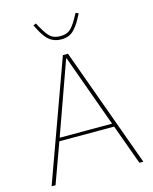

<svg xmlns="http://www.w3.org/2000/svg" viewBox="-132 -997 864 1083"><g transform="rotate(-15 300.0 -455.0)"><path d="M299.8 -786.1Q279.8 -786.1 263.4 -791.7Q247.1 -797.4 235.1 -805.9Q223.1 -814.5 210.7 -830.6Q198.2 -846.7 189.5 -862.1Q180.7 -877.4 168 -902.8L184.1 -910.2L199.2 -882.8Q225.1 -836.4 245.6 -820.8Q266.1 -805.2 299.8 -805.2Q333.5 -805.2 354.2 -820.8Q375 -836.4 400.9 -882.8L416 -910.2L432.1 -902.8Q416 -871.1 404.8 -853Q393.6 -835 377.9 -817.9Q362.3 -800.8 343.5 -793.5Q324.7 -786.1 299.8 -786.1ZM32.2 0 285.2 -698.2H314.9L567.9 0H544.9L460 -233.9H140.1L55.2 0ZM147 -252.9H453.1L300.8 -674.8H297.9Z"/></g></svg>

Font: Anuphan Thin
Style: Regular
Weight: 250
Designer: Mike Abbink, Paul van der Laan, Pieter van Rosmalen, Mint Tantisuwanna
Foundry: Bold Monday; Cadson Demak
Version: Version 3.002;hotconv 1.0.109;makeotfexe 2.5.65596